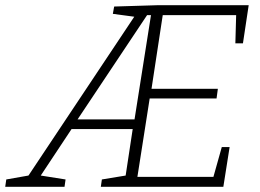

<svg xmlns="http://www.w3.org/2000/svg" viewBox="-55 -715 995 735"><path d="M382 -690 546 -695H897L875 -549H846L849 -657H568L525 -375H779L774 -338H518L471 -38H762L794 -152H824L800 0H331L335 -28L426 -43L453 -221H219L101 -43L196 -28L192 0H-35L-31 -28L54 -43L459 -651L377 -662ZM242 -258H460L523 -657H508Z"/></svg>

Font: Bitter Pro Light
Style: Italic
Weight: 300
Italic angle: -9°
Designer: Sol Matas, and Bitter project Authors
Foundry: Sol Matas
Version: Version 1.010